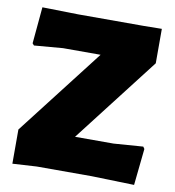

<svg xmlns="http://www.w3.org/2000/svg" viewBox="-76 -718 722 791"><g transform="rotate(10 285.0 -322.0)"><path d="M538 -648V-504L263 -148H424L547 -157L553 -148L537 5L359 0H129L28 6V-137L308 -499H151L31 -489L24 -497L38 -650L188 -647H462Z"/></g></svg>

Font: Alegreya Sans Black
Style: Regular
Weight: 900
Designer: Juan Pablo del Peral
Foundry: Huerta Tipografica
Version: Version 2.007